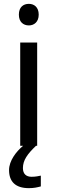

<svg xmlns="http://www.w3.org/2000/svg" viewBox="-20 -757 298 997"><path d="M130 -737C101 -737 78 -720 78 -681C78 -643 101 -625 130 -625C157 -625 181 -643 181 -681C181 -720 157 -737 130 -737ZM99 116C99 75 122 43 167 0H173V-536H85V0H100C64 30 27 78 27 126C27 185 59 220 130 220C156 220 173 216 192 211V155C181 157 166 161 144 161C116 161 99 146 99 116Z"/></svg>

Font: Noto Sans Psalter Pahlavi
Style: Regular
Weight: 400
Designer: Monotype Design Team
Foundry: Monotype Imaging Inc.
Version: Version 2.002